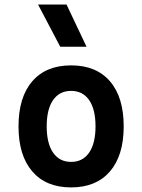

<svg xmlns="http://www.w3.org/2000/svg" viewBox="-20 -815 626 845"><path d="M293 9.8Q182.6 9.8 122.1 -60.5Q61.5 -130.9 61.5 -258.8Q61.5 -387.2 122.1 -457.3Q182.6 -527.3 293 -527.3Q403.3 -527.3 463.9 -457.3Q524.4 -387.2 524.4 -258.8Q524.4 -130.9 463.9 -60.5Q403.3 9.8 293 9.8ZM293 -102.5Q344.2 -102.5 372.3 -143.3Q400.4 -184.1 400.4 -258.8Q400.4 -334 372.3 -374.5Q344.2 -415 293 -415Q241.7 -415 213.6 -374.5Q185.5 -334 185.5 -258.8Q185.5 -184.1 213.6 -143.3Q241.7 -102.5 293 -102.5ZM245.1 -609.4 147.5 -794.9H272.9L360.8 -609.4Z"/></svg>

Font: CaskaydiaCove NFP SemiBold
Style: Regular
Weight: 600
Designer: Aaron Bell
Foundry: Saja Typeworks
Version: Version 2111.001; VTT 6.35;Nerd Fonts 3.1.1